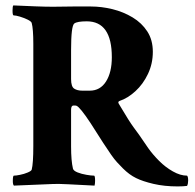

<svg xmlns="http://www.w3.org/2000/svg" viewBox="-20 -668 706 695"><path d="M623 6.8Q575.2 6.8 535.6 -2.4Q496.1 -11.7 472.7 -23.4Q448.2 -35.2 424.8 -58.6Q413.1 -70.3 403.3 -81.1Q393.6 -91.8 382.3 -107.9Q371.1 -124 353.5 -150.9Q335.9 -177.7 307.6 -222.7Q269.5 -280.3 256.8 -285.2Q254.9 -286.1 246.1 -286.1Q237.3 -286.1 237.3 -270.5V-137.7Q237.3 -85.9 244.1 -57.6Q246.1 -49.8 260.7 -43.9Q275.4 -38.1 293 -35.2Q310.5 -32.2 320.3 -32.2Q324.2 -32.2 324.2 -13.7Q324.2 -3.9 322.3 3.9Q263.7 1 226.6 -1Q189.5 -2.9 172.9 -2L30.3 3.9Q26.4 0 26.4 -12.7Q26.4 -32.2 30.3 -32.2Q38.1 -32.2 52.7 -35.2Q67.4 -38.1 80.1 -43.5Q92.8 -48.8 94.7 -53.7Q100.6 -76.2 100.6 -139.6V-508.8Q100.6 -563.5 94.7 -585Q92.8 -590.8 79.6 -597.2Q66.4 -603.5 51.8 -607.9Q37.1 -612.3 29.3 -612.3Q25.4 -612.3 25.4 -629.9Q25.4 -645.5 28.3 -648.4Q73.2 -646.5 108.9 -645Q144.5 -643.6 171.9 -643.6Q218.8 -644.5 245.1 -644.5Q271.5 -644.5 285.2 -644.5Q298.8 -644.5 308.6 -644.5Q347.7 -644.5 387.2 -634.8Q426.8 -625 460 -605Q493.2 -585 513.2 -554.2Q533.2 -523.4 533.2 -480.5Q533.2 -437.5 515.6 -400.4Q498 -363.3 470.2 -337.9Q442.4 -312.5 413.1 -302.7Q405.3 -299.8 410.2 -292Q431.6 -255.9 443.4 -237.3Q455.1 -218.8 463.4 -207.5Q471.7 -196.3 483.4 -180.2Q495.1 -164.1 516.6 -131.8Q533.2 -108.4 556.2 -85.4Q579.1 -62.5 606 -47.4Q632.8 -32.2 657.2 -32.2Q661.1 -28.3 661.1 -14.6Q661.1 -2.9 657.2 4.9Q650.4 5.9 642.1 6.3Q633.8 6.8 623 6.8ZM278.3 -339.8H304.7Q342.8 -339.8 363.8 -373Q384.8 -406.2 384.8 -460.9Q384.8 -590.8 293.9 -590.8Q259.8 -590.8 249 -583Q237.3 -574.2 237.3 -487.3V-381.8Q237.3 -354.5 248.5 -347.2Q259.8 -339.8 278.3 -339.8Z"/></svg>

Font: Crimson Text
Style: Bold
Weight: 700
Designer: Sebastian Kosch
Foundry: Sebastian Kosch
Version: Version 1.100